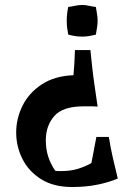

<svg xmlns="http://www.w3.org/2000/svg" viewBox="-20 -743 513 771"><path d="M270 8Q195 8 145 -23.5Q95 -55 70 -105Q45 -155 45 -211Q45 -267 70.5 -318.5Q96 -370 147.5 -404Q199 -438 275 -441Q277 -464 278.5 -486.5Q280 -509 281 -542H343Q347 -504 350.5 -471Q354 -438 359.5 -401.5Q365 -365 372 -315Q363 -316 351.5 -316Q340 -316 316 -316Q232 -316 198 -277Q164 -238 164 -180Q164 -143 174 -113Q184 -83 202 -57Q208 -56 213.5 -56Q219 -56 225 -56Q263 -56 292.5 -65Q322 -74 347 -88L367 -193H417Q424 -150 433 -110Q442 -70 453 -26Q418 -11 371.5 -1.5Q325 8 270 8ZM311 -596Q296 -596 282.5 -598Q269 -600 254 -604Q251 -619 249.5 -632Q248 -645 248 -660Q248 -687 254 -715Q269 -717 282.5 -720Q296 -723 311 -723Q323 -723 336 -720Q349 -717 365 -715Q367 -701 369.5 -687.5Q372 -674 372 -660Q372 -645 369.5 -632Q367 -619 365 -604Q349 -600 336 -598Q323 -596 311 -596Z"/></svg>

Font: Alkalami
Style: Regular
Weight: 400
Designer: Becca Hirsbrunner Spalinger
Foundry: SIL International
Version: Version 2.000